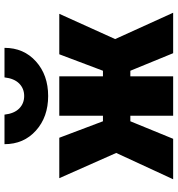

<svg xmlns="http://www.w3.org/2000/svg" viewBox="13 -823 810 876"><g transform="rotate(-90 418.0 -385.0)"><path d="M38.1 0 158.2 -259.8 43 -519.5H227.5L302.7 -320.3H328.1V-519.5H507.8V-320.3H533.2L608.4 -519.5H793L677.7 -264.6L797.9 0H613.3L533.2 -195.3H507.8V0H328.1V-195.3H302.7L222.7 0ZM198.2 -769.5H333Q337.9 -725.6 360.8 -702.6Q383.8 -679.7 418 -679.7Q452.1 -679.7 475.1 -702.6Q498 -725.6 502.9 -769.5H637.7Q637.7 -681.6 575.7 -626Q513.7 -570.3 418 -570.3Q322.3 -570.3 260.3 -626Q198.2 -681.6 198.2 -769.5Z"/></g></svg>

Font: GenEi M Gothic v2 Black
Style: Regular
Weight: 900
Version: Version 2.0